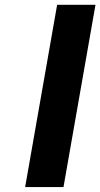

<svg xmlns="http://www.w3.org/2000/svg" viewBox="-20 -760 408 780"><path d="M212.1 -740.5 82.1 0H237.9L367.9 -740.5Z"/></svg>

Font: Poppins Devanagari Thin
Style: Italic
Weight: 100
Italic angle: -10°
Designer: Ninad Kale (Devanagari), Jonny Pinhorn (Latin)
Foundry: Indian Type Foundry
Version: 4.005